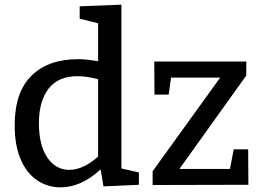

<svg xmlns="http://www.w3.org/2000/svg" viewBox="-20 -794 1125 824"><path d="M240 10Q184 10 139 -20.5Q94 -51 68.5 -110.5Q43 -170 43 -256Q43 -398 115 -469Q187 -540 315 -540Q354 -540 401 -531V-694L322 -714V-767L501 -774V-71L576 -54V-1L424 6L412 -67Q328 10 240 10ZM277 -65Q337 -65 401 -122V-454Q353 -467 312 -467Q230 -467 188.5 -413.5Q147 -360 147 -265Q147 -171 183 -118Q219 -65 277 -65ZM1045 -153 1046 -1 635 0V-59L925 -461H714L704 -388H643L642 -530H1037V-470L750 -69H967L983 -153Z"/></svg>

Font: Bitter Medium
Style: Regular
Weight: 500
Designer: Sol Matas, and Bitter project Authors
Foundry: Sol Matas
Version: Version 2.001